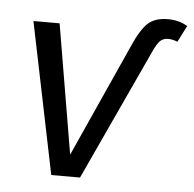

<svg xmlns="http://www.w3.org/2000/svg" viewBox="-46 -619 671 665"><g transform="rotate(5 290.0 -286.5)"><path d="M48 -526H139L215 -76L393 -471Q418 -528 442.5 -550.5Q467 -573 512 -573Q551 -573 580 -555L551 -498Q533 -505 519 -505Q501 -505 490.5 -494.5Q480 -484 468 -458L256 0H156Z"/></g></svg>

Font: Fira Sans Book
Style: Italic
Weight: 350
Italic angle: -8°
Designer: bBox Type GmbH & Carrois Corporate GbR & Edenspiekermann AG
Foundry: bBox Type GmbH & Carrois Corporate GbR & Edenspiekermann AG
Version: Version 4.301